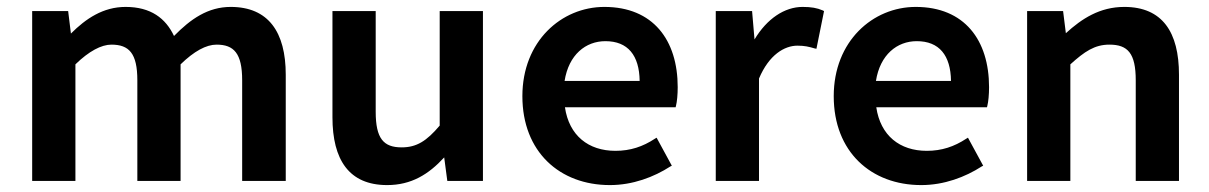

<svg xmlns="http://www.w3.org/2000/svg" viewBox="-20 -523 3496 555"><path d="M198 0V-337C237 -375 273 -394 302 -394C353 -394 377 -369 377 -291V0H502V-337C541 -375 576 -394 606 -394C656 -394 680 -369 680 -291V0H806V-307C806 -430 756 -503 647 -503C581 -503 531 -468 483 -419C459 -470 416 -503 343 -503C278 -503 228 -469 185 -426L177 -491H73V0Z M1099 12C1169 12 1219 -19 1264 -68L1273 0H1376V-491H1251V-160C1213 -115 1184 -97 1141 -97C1089 -97 1066 -122 1066 -200V-491H941V-184C941 -61 989 12 1099 12Z M1743 12C1809 12 1870 -11 1918 -42L1922 -44L1878 -125L1873 -122C1838 -99 1802 -87 1759 -87C1681 -87 1625 -131 1613 -213H1933L1934 -217C1937 -229 1939 -249 1939 -271C1939 -407 1868 -503 1727 -503C1603 -503 1490 -404 1490 -245C1490 -84 1598 12 1743 12ZM1730 -404C1795 -404 1828 -363 1829 -289H1612C1624 -365 1673 -404 1730 -404Z M2174 0V-296C2203 -365 2248 -391 2285 -391C2306 -391 2318 -388 2335 -383L2340 -382L2362 -491L2358 -493C2342 -500 2325 -503 2300 -503C2248 -503 2197 -469 2161 -409L2154 -491H2049V0Z M2643 12C2709 12 2770 -11 2818 -42L2822 -44L2778 -125L2773 -122C2738 -99 2702 -87 2659 -87C2581 -87 2525 -131 2513 -213H2833L2834 -217C2837 -229 2839 -249 2839 -271C2839 -407 2768 -503 2627 -503C2503 -503 2390 -404 2390 -245C2390 -84 2498 12 2643 12ZM2630 -404C2695 -404 2728 -363 2729 -289H2512C2524 -365 2573 -404 2630 -404Z M3074 0V-337C3115 -374 3144 -394 3187 -394C3240 -394 3263 -369 3263 -291V0H3388V-307C3388 -430 3340 -503 3230 -503C3159 -503 3107 -469 3061 -427L3053 -491H2949V0Z"/></svg>

Font: Falling Sky
Style: Med
Weight: 500
Designer: Paul D. Hunt
Foundry: Adobe Systems Incorporated
Version: Version 1.02